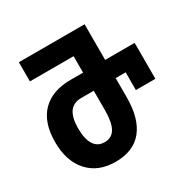

<svg xmlns="http://www.w3.org/2000/svg" viewBox="-161 -868 1023 1032"><g transform="rotate(-30 350.0 -352.0)"><path d="M40 -244Q40 -366 102.5 -429.5Q165 -493 280 -493H357V-595H86V-714H494V-493H677V-270H556V-380H494V-262Q494 -129 437.5 -59.5Q381 10 270 10Q163 10 101.5 -58Q40 -126 40 -244ZM358 -260V-380H282Q231 -380 207.5 -346Q184 -312 184 -246Q184 -181 206 -146Q228 -111 271 -111Q316 -111 337 -147.5Q358 -184 358 -260Z"/></g></svg>

Font: Noto Sans Georgian Bold Cond
Style: Regular
Weight: 700
Width: 3
Designer: Monotype Design team
Foundry: Monotype Imaging Inc.
Version: Version 1.000